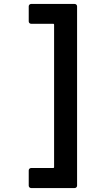

<svg xmlns="http://www.w3.org/2000/svg" viewBox="-20 -811 443 969"><path d="M357 138H137Q132 138 128.5 134.5Q125 131 125 126V49Q125 44 128.5 40.5Q132 37 137 37H248Q253 37 253 32V-686Q253 -691 248 -691H137Q132 -691 128.5 -694.5Q125 -698 125 -703V-779Q125 -784 128.5 -787.5Q132 -791 137 -791H357Q362 -791 365.5 -787.5Q369 -784 369 -779V126Q369 131 365.5 134.5Q362 138 357 138Z"/></svg>

Font: Amber EN SemiBold
Style: Regular
Weight: 600
Designer: Jeremy Tribby
Foundry: Tribby Type
Version: Version 1.408 November 24, 2021